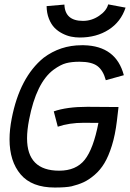

<svg xmlns="http://www.w3.org/2000/svg" viewBox="-20 -839 584 863"><path d="M353 -745.1Q391.6 -745.1 425 -767.6Q458.5 -790 466.3 -819.3L544.4 -804.7Q523.4 -740.7 468.5 -705.6Q413.6 -670.4 338.4 -670.4Q318.8 -670.4 299.6 -674.3Q280.3 -678.2 260.3 -688.5Q240.2 -698.7 225.1 -714.1Q210 -729.5 200 -754.6Q189.9 -779.8 189.5 -811.5L269.5 -818.4Q272 -745.1 353 -745.1ZM512.7 -357.9 505.4 -295.4Q498 -232.9 482.9 -184.6Q467.8 -136.2 449.2 -105.5Q430.7 -74.7 405 -52.7Q379.4 -30.8 355.5 -19.8Q331.5 -8.8 301.3 -1.5Q275.9 3.9 226.1 3.9Q123 3.9 73 -54.9Q22.9 -113.8 22.9 -212.9Q22.9 -256.3 32.7 -306.6Q68.8 -491.7 175.8 -579.1Q251 -635.7 347.2 -635.7H356.9Q502 -632.3 536.6 -501L455.6 -478.5Q443.8 -522.5 418 -542Q392.1 -561.5 337.4 -561.5Q301.8 -561.5 276.9 -554.9Q252 -548.3 221.2 -525.9Q143.1 -468.3 110.8 -301.3Q101.6 -253.9 101.6 -217.3Q101.6 -71.8 246.1 -71.8Q321.8 -71.8 360.8 -120.8Q399.9 -169.9 422.4 -286.6H415.5Q404.3 -286.6 384.8 -286.9Q365.2 -287.1 356 -287.1Q291.5 -287.1 239.7 -269.5L221.7 -338.4Q280.3 -358.9 372.6 -358.9Q466.3 -358.9 512.7 -357.9Z"/></svg>

Font: Fantasque Sans Mono
Style: Italic
Weight: 400
Italic angle: -11°
Monospace: yes
Designer: Jany Belluz
Version: Version 1.8.0 ; ttfautohint (v1.8.2)